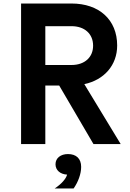

<svg xmlns="http://www.w3.org/2000/svg" viewBox="-20 -820 740 1093"><path d="M100 0H238V-333H317L512 0H667L460 -341C573 -365 647 -449 647 -561C647 -708 544 -800 387 -800H100ZM238 -450V-671H387C462 -671 510 -627 510 -560C510 -494 462 -450 387 -450ZM291 253H399C425 216 442 170 442 130C442 83 414 57 367 57C325 57 296 80 296 115C296 149 323 172 362 174C356 197 331 227 291 253Z"/></svg>

Font: Martian Mono Std Md
Style: Regular
Weight: 500
Monospace: yes
Designer: Roman Shamin
Foundry: Evil Martians
Version: Version 1.000